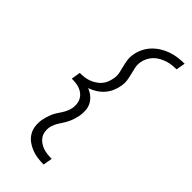

<svg xmlns="http://www.w3.org/2000/svg" viewBox="-304 -894 1107 1107"><g transform="rotate(45 250.0 -340.0)"><path d="M315 153Q289 153 264 149.5Q239 146 216 137Q193 128 173 113Q153 98 140.5 77Q128 56 125 30.5Q122 5 126 -21Q129 -36 133.5 -51Q138 -66 144 -80.5Q150 -95 159 -108.5Q168 -122 177 -136Q186 -150 192.5 -164.5Q199 -179 202 -194Q205 -211 203.5 -228.5Q202 -246 194.5 -260.5Q187 -275 174.5 -285.5Q162 -296 147 -302Q132 -308 114.5 -310Q97 -312 80 -312L82 -325L89 -368Q107 -368 124.5 -370Q142 -372 159 -378Q176 -384 192.5 -394.5Q209 -405 221.5 -419.5Q234 -434 240.5 -451.5Q247 -469 250 -486Q254 -509 249.5 -530Q245 -551 239.5 -572Q234 -593 231 -614.5Q228 -636 232 -659Q236 -685 248 -710.5Q260 -736 279.5 -757Q299 -778 323 -793Q347 -808 373 -817Q399 -826 426 -829.5Q453 -833 479 -833L469 -777Q451 -777 432.5 -775Q414 -773 395.5 -767Q377 -761 359 -751Q341 -741 327.5 -727Q314 -713 305 -695Q296 -677 293 -659Q289 -636 293.5 -615Q298 -594 303.5 -573Q309 -552 312 -530.5Q315 -509 311 -486Q307 -462 297 -438.5Q287 -415 270 -395.5Q253 -376 230.5 -362Q208 -348 185 -340Q206 -332 223.5 -318Q241 -304 252 -284.5Q263 -265 265 -241.5Q267 -218 263 -194Q260 -179 255.5 -164Q251 -149 244.5 -134.5Q238 -120 229.5 -106Q221 -92 212 -78.5Q203 -65 196.5 -50.5Q190 -36 187 -21Q184 -3 187 15Q190 33 199.5 47Q209 61 223 71Q237 81 253.5 87Q270 93 288.5 95Q307 97 325 97Z"/></g></svg>

Font: Iosevka Light
Style: Italic
Weight: 300
Italic angle: -9°
Monospace: yes
Designer: Belleve Invis
Foundry: Belleve Invis
Version: Version 32.5.0; ttfautohint (v1.8.4)